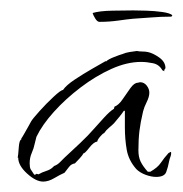

<svg xmlns="http://www.w3.org/2000/svg" viewBox="-20 -350 352 369"><path d="M63 -1Q49 -1 32 -16.5Q15 -32 15 -47H14Q15 -51 16 -66Q17 -81 21 -82V-84Q22 -85 26 -92Q30 -99 34.5 -107Q39 -115 40 -117Q43 -122 56 -136.5Q69 -151 83 -164Q97 -177 101 -177Q107 -186 123.5 -197Q140 -208 157.5 -218Q175 -228 182 -232V-233L183 -232H184Q188 -236 199.5 -240.5Q211 -245 215 -246Q222 -249 229 -250Q236 -251 243 -252Q248 -251 253.5 -251Q259 -251 264 -250Q274 -248 286 -239.5Q298 -231 298 -219Q297 -218 296 -216Q295 -214 296 -213L292 -215Q286 -226 274 -228.5Q262 -231 251 -231Q224 -231 194 -217.5Q164 -204 135 -182Q106 -160 83.5 -135Q61 -110 50 -87L47 -75Q45 -65 41 -56Q37 -47 37 -36Q37 -28 39 -24.5Q41 -21 46 -14L48 -15V-14L50 -16L54 -15Q61 -19 69 -21.5Q77 -24 82 -29L84 -31Q90 -33 95 -38Q100 -43 104 -47Q119 -61 134 -75Q149 -89 162 -104Q169 -112 180 -124Q191 -136 199 -141L200 -145Q208 -148 215.5 -159Q223 -170 230.5 -180.5Q238 -191 245 -191L249 -192Q257 -192 262 -185.5Q267 -179 267 -172Q267 -164 262 -154Q257 -144 255 -136Q250 -115 248 -98.5Q246 -82 246 -61Q246 -48 250.5 -39Q255 -30 264 -20H269Q283 -28 289 -37Q295 -46 304 -56Q305 -56 306 -57Q307 -58 307 -58Q309 -58 309 -56Q309 -52 307.5 -48.5Q306 -45 305 -40Q303 -29 299.5 -19.5Q296 -10 280 -10Q271 -10 260 -14Q249 -18 242 -25Q227 -42 223.5 -62.5Q220 -83 220 -105V-137H218Q214 -131 209 -125Q204 -119 199 -113Q195 -109 189.5 -104.5Q184 -100 180 -94Q178 -94 172.5 -87.5Q167 -81 167 -78Q160 -77 151.5 -66Q143 -55 140 -55Q139 -52 133 -45.5Q127 -39 124 -36Q117 -35 112.5 -29Q108 -23 104 -18Q95 -14 84 -7.5Q73 -1 63 -1ZM171 -308Q167 -308 163 -314.5Q159 -321 158 -325Q171 -329 196 -329.5Q221 -330 236 -330Q245 -330 261 -329.5Q277 -329 291.5 -327Q306 -325 311 -321Q311 -318 308 -318Q289 -318 271.5 -316.5Q254 -315 236 -314Q225 -313 207.5 -310.5Q190 -308 171 -308Z"/></svg>

Font: Qwitcher Grypen
Style: Regular
Weight: 400
Designer: Robert E. Leuschke
Foundry: Robert E. Leuschke
Version: Version 1.100; ttfautohint (v1.8.3)